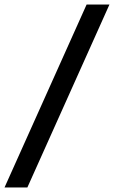

<svg xmlns="http://www.w3.org/2000/svg" viewBox="-27 -727 504 849"><path d="M94 102H-7L356 -707H457Z"/></svg>

Font: Hind Madurai Medium
Style: Regular
Weight: 500
Designer: Jyotish Sonowal
Foundry: Indian Type Foundry
Version: Version 1.001;PS 1.0;hotconv 1.0.86;makeotf.lib2.5.63406; tt